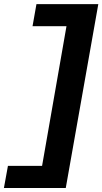

<svg xmlns="http://www.w3.org/2000/svg" viewBox="-68 -744 510 956"><path d="M-48.5 192H259.5L421.5 -723.5H113.5L94 -613.5H263L141.5 82H-28.5Z"/></svg>

Font: Anybody
Style: Bold Italic
Weight: 700
Italic angle: -10°
Designer: Tyler Finck
Foundry: Etcetera Type Company
Version: Version 1.113;gftools[0.9.25]